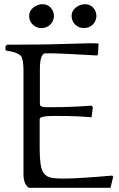

<svg xmlns="http://www.w3.org/2000/svg" viewBox="-20 -894 565 914"><path d="M439 -816.4Q437.5 -791.5 420.4 -775.9Q403.3 -760.3 378.9 -760.3Q355 -760.3 337.9 -777.1Q320.8 -793.9 320.8 -818.4Q320.8 -842.3 341.1 -858.2Q361.3 -874 384.8 -874Q409.2 -874 424.1 -856.9Q439 -839.8 439 -816.4ZM236.8 -816.4Q235.4 -791.5 218.3 -775.9Q201.2 -760.3 176.8 -760.3Q152.8 -760.3 135.7 -777.1Q118.7 -793.9 118.7 -818.4Q118.7 -842.3 138.9 -858.2Q159.2 -874 182.6 -874Q207 -874 221.9 -856.9Q236.8 -839.8 236.8 -816.4ZM416 -335.9Q337.9 -341.8 297.9 -341.8Q290.5 -341.8 278.3 -341.8Q266.1 -341.8 258.1 -342Q250 -342.3 238.8 -342Q227.5 -341.8 220 -341.6Q212.4 -341.3 203.6 -340.8Q194.8 -340.3 189.2 -339.1Q183.6 -337.9 178.7 -336.4Q173.8 -335 171.4 -332.5Q168.9 -330.1 168.9 -327.1V-188Q168.9 -103 184.1 -76.2Q194.8 -57.1 214.4 -50.5Q233.9 -43.9 279.8 -43.9Q350.1 -43.9 514.2 -58.1L519 -53.2L505.9 0H118.2Q91.8 -14.6 91.8 -65.9V-558.1Q91.8 -602.1 83 -622.1Q73.2 -644 6.8 -653.8L5.9 -673.8L13.2 -681.2L161.1 -682.1Q199.7 -682.1 286.9 -684.8Q374 -687.5 402.8 -688Q436 -688 449.2 -687L446.8 -637.2L442.9 -629.9Q262.2 -640.1 233.9 -640.1H193.8Q169.9 -635.3 169.9 -564V-397.9Q169.9 -395 170.9 -392.8Q171.9 -390.6 174.1 -389.2Q176.3 -387.7 178.7 -386.7Q181.2 -385.7 185.3 -385Q189.5 -384.3 192.9 -384Q196.3 -383.8 202.4 -383.8Q208.5 -383.8 212.6 -383.8Q216.8 -383.8 223.9 -383.8Q231 -383.8 235.8 -383.8Q316.4 -383.8 416 -391.1L421.9 -383.8Z"/></svg>

Font: Aref Ruqaa
Style: Regular
Weight: 400
Designer: Abdoulla Aref
Version: Version 0.7